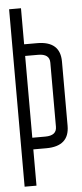

<svg xmlns="http://www.w3.org/2000/svg" viewBox="-56 -831 371 870"><g transform="rotate(-5 129.0 -396.5)"><path d="M20 -800H74V-636H133Q238 -636 238 -543V-251Q238 -158 133 -158H74V7H20ZM133 -211Q185 -211 185 -251V-543Q185 -583 133 -583H74V-211Z"/></g></svg>

Font: Karantina Light
Style: Regular
Weight: 300
Designer: Rony Koch
Foundry: Rony Koch
Version: Version 1.000; ttfautohint (v1.8.3)